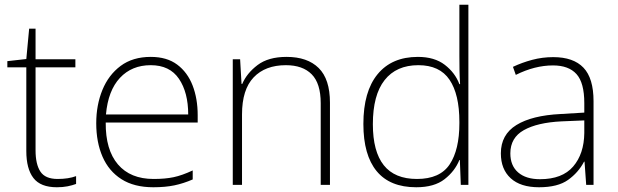

<svg xmlns="http://www.w3.org/2000/svg" viewBox="-20 -780 2606 810"><path d="M223 -25Q246 -25 265.5 -28Q285 -31 301 -37V-4Q285 2 265 6Q245 10 220 10Q151 10 121 -29Q91 -68 91 -143V-496H11V-522L91 -531L103 -659H130V-530H298V-496H130V-146Q130 -87 150.5 -56Q171 -25 223 -25Z M616 -540Q684 -540 727.5 -507.5Q771 -475 792.5 -419.5Q814 -364 814 -294V-263H426Q425 -148 477.5 -86.5Q530 -25 628 -25Q677 -25 712.5 -32.5Q748 -40 793 -61V-23Q754 -6 715.5 2Q677 10 627 10Q546 10 492.5 -24Q439 -58 412.5 -119Q386 -180 386 -260Q386 -337 412 -400.5Q438 -464 489 -502Q540 -540 616 -540ZM616 -505Q536 -505 486 -451.5Q436 -398 427 -297H774Q774 -390 735 -447.5Q696 -505 616 -505Z M1189 -540Q1277 -540 1324.5 -493Q1372 -446 1372 -347V0H1333V-345Q1333 -428 1295 -466.5Q1257 -505 1186 -505Q1099 -505 1050 -453.5Q1001 -402 1001 -297V0H962V-530H993L999 -426H1002Q1021 -471 1066.5 -505.5Q1112 -540 1189 -540Z M1736 10Q1625 10 1569 -58Q1513 -126 1513 -257Q1513 -394 1573 -467Q1633 -540 1743 -540Q1813 -540 1856.5 -506.5Q1900 -473 1918 -425H1921Q1919 -454 1918.5 -484.5Q1918 -515 1918 -544V-760H1956V0H1924L1920 -105H1918Q1899 -58 1855.5 -24Q1812 10 1736 10ZM1739 -25Q1836 -25 1877 -86.5Q1918 -148 1918 -260V-266Q1918 -382 1876.5 -443.5Q1835 -505 1745 -505Q1652 -505 1602.5 -442Q1553 -379 1553 -256Q1553 -141 1599 -83Q1645 -25 1739 -25Z M2314 -539Q2399 -539 2441.5 -494.5Q2484 -450 2484 -353V0H2453L2446 -98H2444Q2420 -52 2376.5 -21Q2333 10 2254 10Q2176 10 2134.5 -28Q2093 -66 2093 -133Q2093 -212 2158.5 -252.5Q2224 -293 2345 -299L2445 -305V-345Q2445 -431 2412 -467.5Q2379 -504 2313 -504Q2236 -504 2156 -464L2144 -498Q2182 -516 2225 -527.5Q2268 -539 2314 -539ZM2349 -268Q2247 -263 2190 -231Q2133 -199 2133 -133Q2133 -81 2166 -52.5Q2199 -24 2258 -24Q2352 -24 2398 -77.5Q2444 -131 2445 -219V-272Z"/></svg>

Font: Noto Sans Khmer UI ExtraLight
Style: Regular
Weight: 200
Designer: Danh Hong and the Monotype Design Team
Foundry: Monotype Imaging Inc.
Version: Version 2.002; ttfautohint (v1.8.4.7-5d5b)